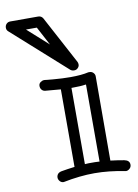

<svg xmlns="http://www.w3.org/2000/svg" viewBox="-179 -842 655 912"><g transform="rotate(-10 149.0 -385.5)"><path d="M237.8 -425.8Q212.9 -421.9 170.9 -421.9H167V-54.2Q176.3 -55.2 185.1 -55.2Q202.6 -55.2 215.8 -55.2Q229 -55.2 237.8 -54.2ZM354 12.2Q273.4 -3.9 203.6 -3.9Q133.8 -3.9 53.2 12.2Q42 12.2 34.9 3.9Q27.8 -4.4 27.8 -13.7Q27.8 -22.9 33.4 -30.3Q39.1 -37.6 52 -40.3Q64.9 -43 82.3 -45.2Q99.6 -47.4 116.2 -49.8V-423.8L41 -430.2Q31.2 -431.6 25.1 -439Q19 -446.3 19 -457.3Q19 -468.3 27.8 -474.6Q36.6 -481 44.9 -481H47.9Q48.3 -481 59.1 -479.7Q69.8 -478.5 86.9 -477.1Q133.3 -473.1 171.9 -473.1Q225.6 -473.1 258.8 -481H264.2Q275.4 -481 282.7 -473.4Q290 -465.8 290 -456.1L289.1 -49.8Q306.2 -47.4 323.5 -45.2Q340.8 -43 354.5 -40Q379.9 -35.2 379.9 -14.2Q379.9 -2.9 371.6 4.6Q363.3 12.2 354 12.2ZM102.5 -642.6 54.7 -732.4H2.4ZM-81.5 -738.3Q-90.3 -745.6 -90.3 -756.8Q-90.3 -768.1 -83 -775.6Q-75.7 -783.2 -64.5 -783.2H69.8Q85 -783.2 92.8 -770.5L216.8 -538.6Q219.7 -533.2 219.7 -524.9Q219.7 -516.6 212.4 -509Q205.1 -501.5 194.6 -501.5Q184.1 -501.5 176.8 -507.3Z"/></g></svg>

Font: Ribeye Marrow
Style: Regular
Weight: 400
Designer: Astigmatic (AOETI)
Foundry: Astigmatic (AOETI)
Version: Version 1.000